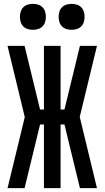

<svg xmlns="http://www.w3.org/2000/svg" viewBox="-20 -972 540 992"><path d="M19 0 108 -367 19 -735H107L187 -406H207V-735H293V-406H313L393 -735H481L392 -368L481 0H393L313 -329H293V0H207V-329H187L107 0ZM350 -818Q336 -818 323 -822Q310 -826 300.5 -835.5Q291 -845 287 -858Q283 -871 283 -885Q283 -899 287 -912Q291 -925 300.5 -934.5Q310 -944 323 -948Q336 -952 350 -952Q364 -952 377 -948Q390 -944 399.5 -934.5Q409 -925 413 -912Q417 -899 417 -885Q417 -871 413 -858Q409 -845 399.5 -835.5Q390 -826 377 -822Q364 -818 350 -818ZM150 -818Q136 -818 123 -822Q110 -826 100.5 -835.5Q91 -845 87 -858Q83 -871 83 -885Q83 -899 87 -912Q91 -925 100.5 -934.5Q110 -944 123 -948Q136 -952 150 -952Q164 -952 177 -948Q190 -944 199.5 -934.5Q209 -925 213 -912Q217 -899 217 -885Q217 -871 213 -858Q209 -845 199.5 -835.5Q190 -826 177 -822Q164 -818 150 -818Z"/></svg>

Font: Iosevka Curly Medium
Style: Regular
Weight: 500
Monospace: yes
Designer: Belleve Invis
Foundry: Belleve Invis
Version: Version 22.1.2; ttfautohint (v1.8.4)